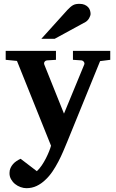

<svg xmlns="http://www.w3.org/2000/svg" viewBox="-20 -754 606 1005"><path d="M503.9 -434.1 331.1 -9.8Q321.8 12.7 310.5 39.1Q299.3 65.4 285.4 92Q271.5 118.7 254.9 143.3Q238.3 168 217.8 187Q196.8 207.5 172.1 219.2Q147.5 231 118.2 231Q103.5 231 87.6 225.3Q71.8 219.7 58.8 209.2Q45.9 198.7 37.6 183.8Q29.3 168.9 29.8 150.9Q29.8 137.2 34.9 125.7Q40 114.3 48.1 105Q56.2 95.7 66.7 88.9Q77.1 82 87.9 77.1L172.9 142.1Q186.5 129.4 198.5 111.8Q210.4 94.2 220 75.4Q229.5 56.6 236.6 39.1Q243.7 21.5 247.1 8.8L68.8 -435.1L9.8 -440.9V-487.8H272.9V-440.9L227.1 -438Q217.8 -437 213.4 -430.7Q209 -424.3 211.9 -416L314.9 -159.2L420.9 -416Q423.8 -423.3 418.9 -430.2Q414.1 -437 405.8 -438L361.8 -440.9V-487.8H557.1V-440.9ZM454.1 -681.2Q454.1 -676.3 451.9 -670.2Q449.7 -664.1 446.3 -658.2Q442.9 -652.3 438 -647.2Q433.1 -642.1 428.2 -639.2L266.1 -550.8H196.3L333 -702.1Q341.8 -711.4 348.9 -717.5Q356 -723.6 363 -727.3Q370.1 -731 377.9 -732.4Q385.7 -733.9 396 -733.9Q412.1 -733.9 423.1 -729Q434.1 -724.1 441.2 -716.6Q448.2 -709 451.2 -699.5Q454.1 -689.9 454.1 -681.2Z"/></svg>

Font: Charis SIL
Style: Bold
Weight: 700
Foundry: SIL International
Version: Version 4.112